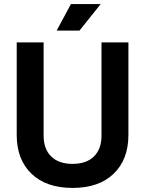

<svg xmlns="http://www.w3.org/2000/svg" viewBox="-20 -908 712 942"><path d="M62 -246V-700H194V-242Q194 -177 231 -140.5Q268 -104 336 -104Q404 -104 441 -140.5Q478 -177 478 -242V-700H610V-246Q610 -125 537.5 -55.5Q465 14 336 14Q207 14 134.5 -55.5Q62 -125 62 -246ZM370 -758H258L328 -888H474Z"/></svg>

Font: Rootstock Sans Headline
Style: Bold
Weight: 700
Designer: Florian Karsten
Foundry: Florian Karsten
Version: Version 2.000;FEAKit 1.0